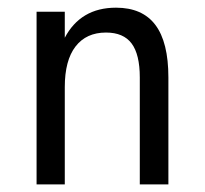

<svg xmlns="http://www.w3.org/2000/svg" viewBox="-20 -485 540 505"><path d="M422.9 -281.2V0H347.7V-281.2Q347.7 -341.8 326.2 -370.6Q304.7 -399.4 258.8 -399.4Q207 -399.4 178.7 -362.8Q150.4 -326.2 150.4 -255.9V0H76.2V-454.1H150.4V-385.7Q170.9 -424.8 204.6 -444.8Q238.3 -464.8 285.2 -464.8Q354.5 -464.8 388.7 -419.4Q422.9 -374 422.9 -281.2Z"/></svg>

Font: BabelStone Coelbren y Beirdd
Style: Regular
Weight: 400
Designer: Andrew West
Foundry: BabelStone
Version: Version 1.00;September 27, 2022